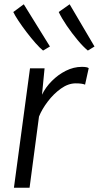

<svg xmlns="http://www.w3.org/2000/svg" viewBox="-20 -876 461 896"><path d="M45 0 120 -557H188L176 -434Q192.5 -468.5 221.8 -498Q251 -527.5 287.5 -545.8Q324 -564 362 -564Q386.5 -564 394 -558L377 -481Q363.5 -487 333 -487Q298.5 -487 264.2 -462.5Q230 -438 202.8 -402Q175.5 -366 162 -332L118 0ZM181 -640Q166 -652 145.5 -675.2Q125 -698.5 104 -726Q83 -753.5 66.2 -778.8Q49.5 -804 42 -820L91 -856L213 -659ZM390 -640Q368.5 -657.5 342 -689.2Q315.5 -721 291.5 -756.2Q267.5 -791.5 254 -820L305 -856L421 -659Z"/></svg>

Font: Merriweather Sans Light
Style: Italic
Weight: 300
Italic angle: -7.5°
Designer: Eben Sorkin
Foundry: Eben Sorkin
Version: Version 2.001; ttfautohint (v1.8.3)